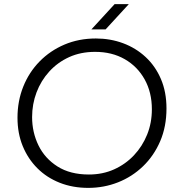

<svg xmlns="http://www.w3.org/2000/svg" viewBox="-20 -900 863 933"><path d="M409 13Q333 13 270 -12Q207 -37 161.5 -82.5Q116 -128 90.5 -190Q65 -252 65 -328Q65 -409 93 -479Q121 -549 172.5 -601.5Q224 -654 293.5 -683.5Q363 -713 446 -713Q516 -713 578 -690Q640 -667 687.5 -623Q735 -579 762 -516Q789 -453 789 -373Q789 -285 758.5 -214Q728 -143 675 -92Q622 -41 553.5 -14Q485 13 409 13ZM412 -52Q479 -52 534.5 -77Q590 -102 631 -145.5Q672 -189 695 -246Q718 -303 718 -369Q718 -451 683 -514Q648 -577 586 -612.5Q524 -648 442 -648Q372 -648 316 -622.5Q260 -597 219.5 -552.5Q179 -508 157.5 -451Q136 -394 136 -331Q136 -257 167 -193.5Q198 -130 259.5 -91Q321 -52 412 -52ZM424 -757 537 -880H606L493 -757Z"/></svg>

Font: MuseoModerno Thin Light
Style: Italic
Weight: 300
Italic angle: -9°
Version: Version 1.003